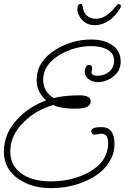

<svg xmlns="http://www.w3.org/2000/svg" viewBox="-72 -919 645 991"><path d="M189 52Q95 52 27 7Q-52 -45 -52 -136Q-52 -228 15 -301Q75 -367 166 -401Q117 -444 117 -506Q117 -601 214 -662Q300 -715 397 -715Q460 -715 500 -691Q551 -661 551 -601Q551 -555 514 -525Q477 -495 431 -495Q407 -495 386 -510Q365 -525 365 -550Q365 -559 371 -571.5Q377 -584 386 -584Q404 -584 404 -566Q404 -563 402 -556.5Q400 -550 400 -547Q400 -528 431 -528Q467 -528 492 -549.5Q517 -571 517 -606Q517 -646 478 -665Q447 -681 400 -681Q315 -681 238 -637Q151 -586 151 -508Q151 -444 206 -413Q233 -420 266 -423.5Q299 -427 339 -427Q396 -427 396 -395Q396 -358 317 -358Q242 -358 203 -377Q113 -351 52 -290Q-19 -221 -19 -137Q-19 -59 48 -17Q103 17 190 17Q298 17 383 -28Q486 -83 486 -181Q486 -229 451 -229Q445 -229 433.5 -226.5Q422 -224 416 -224Q399 -224 399 -242Q399 -263 452 -263Q519 -263 519 -176Q519 -162 517 -149Q515 -136 511 -123Q480 -35 378 12Q294 52 189 52ZM417 -789Q389 -789 369 -802Q349 -815 338 -835Q327 -855 327 -874Q327 -885 331.5 -892Q336 -899 344 -899Q353 -899 354 -887Q360 -850 379 -836Q398 -822 423 -822Q452 -822 478 -840Q504 -858 529 -890Q534 -898 541 -898Q546 -898 550 -893Q554 -888 551 -881Q526 -837 491 -813Q456 -789 417 -789Z"/></svg>

Font: Send Flowers
Style: Regular
Weight: 400
Designer: Robert E. Leuschke
Foundry: Robert E. Leuschke
Version: Version 1.010; ttfautohint (v1.8.4.7-5d5b)